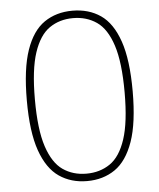

<svg xmlns="http://www.w3.org/2000/svg" viewBox="-54 -795 706 851"><g transform="rotate(-5 299.5 -370.0)"><path d="M299.5 9Q228.5 9 175.5 -27.2Q122.5 -63.5 93.2 -146.5Q64 -229.5 64 -370Q64 -510.5 92.8 -593.5Q121.5 -676.5 174.5 -712.8Q227.5 -749 299.5 -749Q372 -749 424.8 -712.8Q477.5 -676.5 506.2 -593.5Q535 -510.5 535 -370Q535 -229.5 505.8 -146.5Q476.5 -63.5 423.8 -27.2Q371 9 299.5 9ZM299.5 -24Q359.5 -24 404.5 -54.8Q449.5 -85.5 474.2 -160.5Q499 -235.5 499 -368Q499 -502.5 474.2 -578.2Q449.5 -654 404.5 -685Q359.5 -716 299.5 -716Q239.5 -716 194.8 -685.2Q150 -654.5 125 -579.5Q100 -504.5 100 -372Q100 -237.5 125 -161.8Q150 -86 194.8 -55Q239.5 -24 299.5 -24Z"/></g></svg>

Font: Encode Sans Th
Style: Regular
Weight: 100
Designer: Multiple Designers
Foundry: Impallari Type
Version: Version 3.002; ttfautohint (v1.8.3) -l 8 -r 50 -G 200 -x 14 